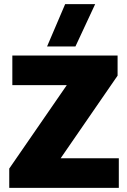

<svg xmlns="http://www.w3.org/2000/svg" viewBox="-20 -914 618 934"><path d="M209 -688 297 -894H443L347 -688ZM25 0V-94L305 -500H40V-644H552V-546L275 -144H558V0Z"/></svg>

Font: Kanit
Style: Bold
Weight: 700
Designer: Katatrad Team
Foundry: CadsonDemak
Version: Version 2.000; ttfautohint (v1.8.3)